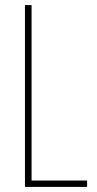

<svg xmlns="http://www.w3.org/2000/svg" viewBox="-20 -734 381 754"><path d="M78 0V-714H104V-25H322V0Z"/></svg>

Font: Noto Sans ExtraCondensed Thin
Style: Regular
Weight: 100
Width: 2
Designer: Monotype Design Team
Foundry: Monotype Imaging Inc.
Version: Version 2.013; ttfautohint (v1.8.4.7-5d5b)